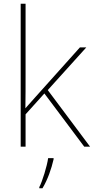

<svg xmlns="http://www.w3.org/2000/svg" viewBox="-20 -846 499 1021"><path d="M116 -451V-826H90V-66H116V-238L216 -349L428 -66H459L234 -367L439 -594H405L172 -334C150 -310 137 -295 115 -270C116 -333 116 -387 116 -451ZM265 1V-5H236C230 38 205 119 189 149V155H206C234 108 253 53 265 1Z"/></svg>

Font: Noto Sans Malayalam UI Thin
Style: Regular
Weight: 100
Designer: Jelle Bosma - Monotype Design Team
Foundry: Monotype Imaging Inc.
Version: Version 2.104